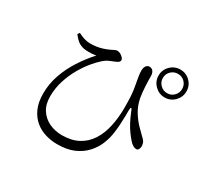

<svg xmlns="http://www.w3.org/2000/svg" viewBox="-172 -1027 1345 1289"><g transform="rotate(30 500.0 -382.0)"><path d="M770.8 -698.5Q770.8 -743.2 802.7 -774.6Q834.5 -806 879.1 -806Q923.7 -806 955.2 -774.6Q986.6 -743.2 986.6 -698.5Q986.6 -653.9 955.2 -622.1Q923.7 -590.3 879.1 -590.3Q834.5 -590.3 802.7 -622.1Q770.8 -653.9 770.8 -698.5ZM804 -698.5Q804 -667.4 826 -645.4Q847.9 -623.4 879.1 -623.4Q910.5 -623.4 931.9 -645.4Q953.4 -667.4 953.4 -698.5Q953.4 -729.9 931.9 -751.4Q910.5 -772.9 879.1 -772.9Q847.9 -772.9 826 -751.4Q804 -729.9 804 -698.5ZM159.7 -666.1 170.4 -681.6Q194.6 -669.1 217.8 -661.7Q241 -654.3 265.2 -654.3Q290.7 -654.3 313.9 -657.8Q337 -661.3 358.3 -668.1Q379.7 -674.9 397.7 -683Q421.1 -693.8 430.2 -698.8Q439.3 -703.8 448.6 -703.8Q462 -703.8 474.5 -696.7Q486.9 -689.6 495.3 -680Q503.7 -670.4 503.7 -662.7Q503.7 -654.6 498.6 -648.5Q493.5 -642.4 479.5 -636Q461.3 -628.1 437.3 -618.4Q413.3 -608.7 389.9 -587.6Q367.1 -568 336.5 -531.6Q306 -495.2 277.3 -445.6Q248.6 -396.1 229.5 -336.7Q210.4 -277.4 210.4 -212.5Q210.4 -150.1 238.2 -108.7Q265.9 -67.2 311 -46.7Q356.2 -26.1 408 -26.1Q482.5 -26.1 534.8 -54.3Q587 -82.6 619.4 -133.1Q651.8 -183.6 666.5 -251.4Q681.2 -319.2 681.2 -398.3Q681.2 -447.3 678.8 -486.9Q676.4 -526.6 667.9 -569.2Q665.6 -582.4 662.3 -599.9Q659 -617.3 656.6 -635.2Q654.2 -653.2 654.2 -666.8Q654.2 -693 664.5 -706.2Q674.7 -719.3 689.6 -719.1Q702.4 -718.9 710.7 -712.7Q719.1 -706.6 723.8 -695.4Q728.5 -684.2 728.5 -670.1Q728.5 -631.6 730.9 -587.1Q733.2 -542.6 740 -502.9Q750.6 -450.4 775.9 -409.1Q801.3 -367.9 830.2 -337.7Q859.2 -307.6 880.6 -287.4Q892.4 -277.9 901.1 -264.8Q909.7 -251.7 910.5 -228.8Q910.5 -216 904.7 -205.4Q898.9 -194.7 886.6 -194.7Q875 -194.7 861.2 -203Q847.4 -211.2 834.8 -225.9Q818.3 -244.7 800.4 -269Q782.4 -293.3 765.5 -325.2Q748.6 -357.1 732.5 -397.4Q725.5 -418.2 720.1 -417.6Q714.6 -417 714.6 -394.2Q714.6 -375.2 714.1 -347.7Q713.5 -320.3 711.8 -287.4Q710.1 -254.4 704.8 -217.2Q699.2 -173.1 681 -127.4Q662.7 -81.6 628.1 -43.3Q593.5 -4.9 540.4 18.7Q487.3 42.3 411.8 42.3Q364.9 42.3 320.2 29.1Q275.4 16 239.6 -13.5Q203.7 -42.9 182 -90.5Q160.3 -138.2 160.3 -207.2Q160.3 -281 184.6 -351.2Q208.9 -421.5 250.4 -485.8Q291.9 -550.1 341.9 -605.3Q325.1 -601.9 304.9 -600.7Q284.7 -599.6 262.6 -601.1Q232.3 -603.8 209.4 -617.3Q186.6 -630.9 159.7 -666.1Z"/></g></svg>

Font: Noto Serif JP
Style: Regular
Weight: 200
Designer: Ryoko NISHIZUKA 西塚涼子 (kana & ideographs); Frank Grießhammer (Latin, Greek & Cyrillic); Wenlong ZHANG 张文龙 (bopomofo); San
Foundry: Adobe
Version: Version 2.001;hotconv 1.1.0;makeotfexe 2.6.0